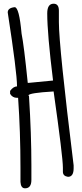

<svg xmlns="http://www.w3.org/2000/svg" viewBox="-20 -934 440 1030"><path d="M267.6 -914.1Q295.9 -914.1 295.9 -877V-815.4Q295.9 -687.5 375 -46.9V-31.2Q375 14.6 344.7 14.6Q317.4 10.7 317.4 -12.7V-34.2Q317.4 -91.8 267.6 -443.4Q132.8 -435.5 132.8 -421.9L135.7 -418V-416Q148.4 -213.9 148.4 -46.9V31.2Q148.4 76.2 114.3 76.2Q91.8 76.2 89.8 42V-31.2Q89.8 -226.6 77.1 -409.2H71.3Q46.9 -409.2 34.2 -430.7V-446.3Q50.8 -469.7 71.3 -470.7Q71.3 -544.9 21.5 -867.2Q21.5 -891.6 58.6 -895.5Q83 -895.5 95.7 -753.9Q108.4 -691.4 128.9 -489.3H132.8L264.6 -502Q233.4 -752.9 233.4 -862.3Q233.4 -914.1 267.6 -914.1Z"/></svg>

Font: Sue Ellen Francisco 
Style: Regular
Weight: 400
Designer: Kimberly Geswein
Foundry: Kimberly Geswein
Version: Version 1.002 2007